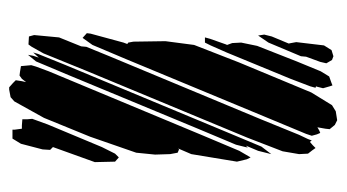

<svg xmlns="http://www.w3.org/2000/svg" viewBox="-184 -552 737 408"><g transform="rotate(-90 184.0 -347.5)"><path d="M237 -612 100 -283 68 -207 54 -183 50 -191 45 -212 61 -309 73 -337 71 -335 64 -338 61 -354 60 -386 64 -426 98 -524 138 -622 173 -685 182 -693 198 -696H203L212 -688L218 -682L216 -669L214 -660L221 -669L228 -674L236 -673L248 -671L249 -660L250 -649L247 -639ZM124 -614 76 -499 62 -471 54 -463 45 -471 44 -514 76 -603 70 -609 71 -625 83 -671 94 -689H105H113V-684L115 -669H122L135 -668V-658L136 -647ZM251 -578 110 -239 77 -160 61 -139 63 -147 68 -167 79 -193 75 -189 76 -194 81 -214 115 -295 229 -570 258 -639 272 -656 270 -645 266 -633 277 -645 274 -635ZM269 -483 135 -161 102 -80 93 -61 90 -53 87 -57 80 -51 74 -45 69 -52 62 -61 61 -80 67 -115 96 -190 238 -532 275 -623 289 -648 294 -655 311 -654 314 -643 309 -590 290 -543 289 -532ZM301 -364 293 -303 256 -208 192 -54 165 -10 152 -2 133 1 123 -4 114 -15 115 -24 118 -41 111 -37 106 -35 103 -42 100 -53 104 -65 141 -154 263 -448 293 -519 308 -540 318 -531 317 -523 298 -453 295 -445 298 -443 300 -432ZM291 -169 258 -85 237 -34 226 -16 212 -11 207 -9 205 -15 201 -29 204 -41 205 -44 202 -45 205 -56 221 -98 277 -234 292 -268 298 -280H309L306 -269L294 -235L293 -233L297 -222L298 -203ZM292 -27 282 -11 269 -7 261 -10 254 -22 257 -35 268 -65 269 -76 298 -145 313 -167 315 -154 311 -138 296 -102 297 -97 299 -86Z"/></g></svg>

Font: Rubik Marker Hatch
Style: Regular
Weight: 400
Designer: Hubert and Fischer, NaN
Foundry: Hubert & Fischer, NaN
Version: Version 2.200